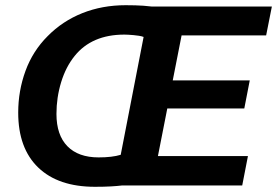

<svg xmlns="http://www.w3.org/2000/svg" viewBox="-20 -713 1065 738"><path d="M448 0Q432 2 406.5 3.5Q381 5 345 5Q204 5 127 -69Q50 -143 50 -280Q50 -364 78 -440.5Q106 -517 163 -574Q220 -632 296.5 -662.5Q373 -693 463 -693Q483 -693 500 -692.5Q517 -692 531 -691L562 -688H1025L1003 -577H678L644 -404H940L919 -296H623L587 -113H933L911 0ZM359 -108Q411 -108 444 -118L532 -571Q524 -574 514 -575.5Q504 -577 493.5 -578Q483 -579 473.5 -579.5Q464 -580 458 -580Q333 -580 267 -498Q233 -456 215 -397Q197 -338 197 -275Q197 -194 239 -151Q281 -108 359 -108Z"/></svg>

Font: Libra Sans Modern
Style: Bold Italic
Weight: 700
Italic angle: -12°
Foundry: Stefan Peev, Context Ltd
Version: Version 1.000